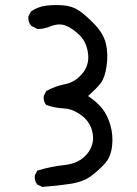

<svg xmlns="http://www.w3.org/2000/svg" viewBox="-20 -739 540 757"><path d="M146.5 -2 127 -11.7Q115.2 -25.4 117.2 -46.9L127 -66.4Q177.7 -82 234.9 -88.4Q292 -94.7 322.3 -130.9Q352.5 -167 345.7 -210.9Q338.9 -254.9 303.7 -282.2Q268.6 -309.6 231.9 -311.5Q195.3 -313.5 162.1 -325.2Q150.4 -338.9 152.3 -360.4L162.1 -379.9Q197.3 -399.4 236.8 -407.2Q276.4 -415 304.7 -449.2Q333 -483.4 327.1 -528.3Q321.3 -573.2 293.9 -600.1Q266.6 -627 239.7 -637.7Q212.9 -648.4 180.7 -635.7Q148.4 -623 127 -625L103.5 -636.7Q89.8 -652.3 91.8 -673.8L101.6 -693.4Q128.9 -712.9 163.1 -716.8Q197.3 -720.7 231 -717.8Q264.6 -714.8 290 -698.2Q315.4 -681.6 351.6 -644.5Q387.7 -607.4 397.5 -566.9Q407.2 -526.4 400.4 -479.5Q393.6 -432.6 377.4 -411.6Q361.3 -390.6 327.1 -360.4Q361.3 -337.9 382.3 -312Q403.3 -286.1 415 -246.1Q426.8 -206.1 421.9 -163.1Q417 -120.1 393.1 -93.8Q369.1 -67.4 338.4 -44.4Q307.6 -21.5 254.4 -13.7Q201.2 -5.9 146.5 -2Z"/></svg>

Font: NaikaiFont
Style: Regular
Weight: 400
Version: Version 1.67